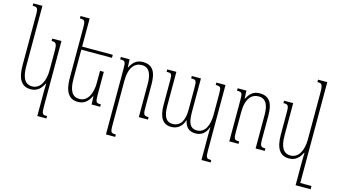

<svg xmlns="http://www.w3.org/2000/svg" viewBox="-103 -1147 3140 1767"><g transform="rotate(15 1467.0 -264.0)"><path d="M330 232H417V209C372 209 366 204 366 129V-492H278V-469C319 -469 330 -464 330 -380V-204C330 -106 293 -19 212 -19C144 -19 113 -74 113 -185V-760H26V-737C70 -737 78 -732 78 -664V-184C78 -45 125 10 206 10C267 10 304 -26 328 -77H332C331 -55 330 -26 330 -4Z M816 -319H780V-204C780 -106 743 -20 662 -20C594 -20 563 -74 563 -185V-463H855V-492H563V-760H476V-737C520 -737 528 -732 528 -664V-184C528 -45 575 10 656 10C717 10 754 -26 778 -77H782L785 0H867V-23C822 -23 816 -28 816 -103Z M1322 -23C1279 -23 1270 -29 1270 -99V-320C1270 -444 1232 -500 1141 -500C1078 -500 1046 -464 1021 -415H1019L1015 -492H932V-469C979 -469 984 -463 984 -394V232H1072V209C1028 209 1020 206 1020 134V-287C1020 -418 1072 -470 1139 -470C1209 -470 1235 -410 1235 -319V0H1322Z M1842 -492V-469C1890 -469 1894 -463 1894 -391V-201C1894 -103 1862 -20 1781 -20C1720 -20 1695 -64 1695 -170V-492H1608V-469C1656 -469 1660 -463 1660 -393V-186C1660 -94 1633 -20 1550 -20C1485 -20 1461 -73 1461 -170V-492H1374V-469C1423 -469 1426 -465 1426 -398V-169C1426 -48 1466 10 1544 10C1600 10 1645 -20 1666 -85H1668C1681 -22 1715 10 1775 10C1833 10 1871 -19 1893 -80H1895C1894 -53 1894 -26 1894 1V232H1981V209C1934 209 1929 202 1929 130V-492Z M2435 -23C2392 -23 2383 -29 2383 -99V-320C2383 -444 2345 -500 2254 -500C2191 -500 2159 -464 2134 -415H2132L2128 -492H2045V-469C2092 -469 2097 -463 2097 -394V0H2185V-23C2141 -23 2133 -27 2133 -99V-287C2133 -418 2185 -470 2252 -470C2322 -470 2348 -412 2348 -319V0H2435Z M2667 10C2728 10 2765 -26 2789 -77H2793C2792 -51 2791 -26 2791 0V232H2934V201H2827V-760H2739V-737C2780 -737 2791 -732 2791 -648V-204C2791 -106 2754 -20 2673 -20C2605 -20 2574 -75 2574 -185V-492H2487V-469C2531 -469 2539 -464 2539 -396V-184C2539 -45 2586 10 2667 10Z"/></g></svg>

Font: Noto Serif Armenian ExtraCondensed ExtraLight
Style: Regular
Weight: 200
Width: 2
Designer: Monotype Design Team
Foundry: Monotype Imaging Inc.
Version: Version 2.008